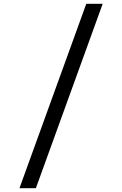

<svg xmlns="http://www.w3.org/2000/svg" viewBox="-20 -843 640 1006"><path d="M82 143 432 -823H518L168 143Z"/></svg>

Font: Bmono
Style: Regular
Weight: 400
Monospace: yes
Designer: Belleve Invis
Foundry: Belleve Invis
Version: Version 11.2.2; ttfautohint (v1.8.2)